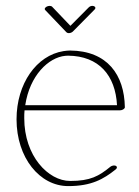

<svg xmlns="http://www.w3.org/2000/svg" viewBox="-20 -628 476 657"><path d="M296.1 -607.9C291.3 -607.9 286.9 -606 283.4 -602.5L220.9 -539.6L158.4 -605C156.5 -606.9 153.1 -607.9 149.7 -607.9C142.3 -607.9 133.1 -603 133.1 -597.2C133.1 -595.7 134 -594.2 135 -593.3L207.3 -517.6C208.7 -516.1 211.7 -514.6 215.1 -514.6C220 -514.6 225.8 -516.6 229.2 -520L304 -595.7C305.9 -597.7 306.4 -599.1 306.4 -601.1C306.4 -605 301.5 -607.9 296.1 -607.9ZM66.4 -268.1C81.5 -369.1 145.5 -431.6 203.6 -437C206.5 -437.5 210 -437.5 212.9 -437.5C318.8 -436.5 375 -369.6 380.4 -268.1ZM64 -250.5H390.6C397.9 -250.5 405.8 -254.9 407.2 -259.8V-261.7C405.3 -371.1 348.1 -454.1 219.7 -455.1C212.4 -455.1 204.6 -454.1 197.3 -453.1C105 -438.5 36.6 -341.8 36.6 -219.7C36.6 -88.4 115.7 8.8 213.4 8.8C292.5 8.8 334 -14.6 376.5 -48.8C381.3 -52.7 381.3 -58.1 376.5 -60.5C371.6 -63 362.8 -61.5 357.9 -57.6C318.4 -25.4 289.6 -8.8 220.2 -8.8C145 -8.8 63 -94.2 63 -223.6C63 -232.9 63 -241.7 64 -250.5Z"/></svg>

Font: WireWyrm
Style: Light
Weight: 200
Version: Version 001.000